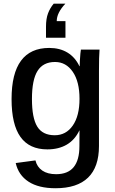

<svg xmlns="http://www.w3.org/2000/svg" viewBox="-20 -792 614 1021"><path d="M275.4 209Q185.5 209 131.8 174.1Q78.1 139.2 63.5 74.7L168.5 61Q176.8 95.7 204.8 115Q232.9 134.3 278.3 134.3Q340.8 134.3 371.6 96.9Q402.3 59.6 402.3 -14.6L402.8 -98.1H401.9Q377.9 -47.9 334.7 -22.7Q291.5 2.4 231.9 2.4Q136.2 2.4 88.9 -63.7Q41.5 -129.9 41.5 -265.1Q41.5 -401.4 91.8 -469.2Q142.1 -537.1 241.7 -537.1Q298.3 -537.1 339.1 -512.2Q379.9 -487.3 402.3 -439.9H403.8Q403.8 -450.2 404.8 -470Q405.8 -489.7 407.5 -507.3Q409.2 -524.9 410.2 -528.3H509.3Q506.3 -493.2 506.3 -414.6V-15.6Q506.3 96.2 448.2 152.6Q390.1 209 275.4 209ZM402.8 -266.6Q402.8 -357.9 366.9 -410.2Q331.1 -462.4 272.5 -462.4Q209.5 -462.4 179.7 -415Q149.9 -367.7 149.9 -265.6Q149.9 -164.6 178.2 -118.7Q206.5 -72.8 271 -72.8Q331.1 -72.8 366.9 -124.3Q402.8 -175.8 402.8 -266.6ZM224.6 -649.9Q224.6 -692.4 235.4 -720.9Q246.1 -749.5 265.6 -772.5H327.6Q281.7 -723.6 281.7 -679.7H328.1V-591.3H224.6Z"/></svg>

Font: Arimo Medium
Style: Regular
Weight: 500
Designer: Steve Matteson
Foundry: Monotype Imaging Inc.
Version: Version 1.33